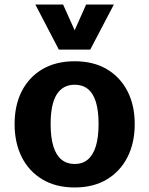

<svg xmlns="http://www.w3.org/2000/svg" viewBox="-20 -805 649 835"><path d="M304.7 10.3Q223.1 10.3 164.6 -24.7Q106 -59.6 74.7 -121.6Q43.5 -183.6 43.5 -265.6Q43.5 -347.2 74.7 -408.4Q106 -469.7 164.6 -504.2Q223.1 -538.6 304.7 -538.6Q386.2 -538.6 444.6 -504.2Q502.9 -469.7 534.4 -408.4Q565.9 -347.2 565.9 -265.6Q565.9 -183.6 534.4 -121.6Q502.9 -59.6 444.6 -24.7Q386.2 10.3 304.7 10.3ZM304.7 -91.8Q338.9 -91.8 361.8 -111.1Q384.8 -130.4 396.7 -168.9Q408.7 -207.5 408.7 -265.6Q408.7 -323.7 397 -361.6Q385.3 -399.4 362.1 -418Q338.9 -436.5 304.7 -436.5Q253.4 -436.5 226.8 -394.5Q200.2 -352.5 200.2 -265.6Q200.2 -207 212.2 -168.5Q224.1 -129.9 247.6 -110.8Q271 -91.8 304.7 -91.8ZM235.8 -589.4 133.8 -785.2H254.4L304.7 -673.3L354.5 -785.2H475.1L372.6 -589.4Z"/></svg>

Font: Comme
Style: Bold
Weight: 700
Version: Version 1.000;gftools[0.9.27]